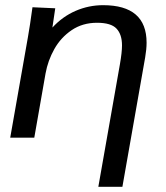

<svg xmlns="http://www.w3.org/2000/svg" viewBox="-20 -532 640 742"><path d="M105.5 -504 193.5 -500 182.5 -425.5Q221.5 -468 272.2 -490Q323 -512 378.5 -512Q546.5 -512 546.5 -367Q546.5 -342 541 -310L453 190H360L443.5 -284Q451.5 -330 451.5 -356.5Q451.5 -399 430.2 -421.5Q409 -444 355 -444Q299 -444 257 -415.5Q215 -387 190 -342.5Q165 -298 156 -248L112.5 0H19.5L88 -389Q95.5 -430.5 105.5 -504Z"/></svg>

Font: JuliaMono SemiBold
Style: Italic
Weight: 600
Italic angle: -9°
Monospace: yes
Designer: cormullion
Foundry: corm
Version: Version 0.056; ttfautohint (v1.8.4)